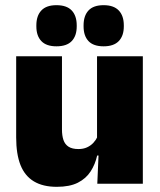

<svg xmlns="http://www.w3.org/2000/svg" viewBox="-20 -710 618 742"><path d="M219.5 -492.5V-209.5Q219.5 -186 225.2 -169Q231 -152 245 -143Q259 -134 283 -134Q302 -134 316.2 -140.5Q330.5 -147 340.8 -158Q351 -169 357 -182L384 -109H355.5Q348 -75 330.2 -47.5Q312.5 -20 281 -4Q249.5 12 199.5 12Q146 12 111 -9Q76 -30 59.2 -72.2Q42.5 -114.5 42.5 -179V-492.5ZM532 -492.5V0H356L361.5 -126.5L355 -144.5V-492.5ZM198 -531Q159 -531 139.8 -551.2Q120.5 -571.5 120.5 -608V-612Q120.5 -649 139.8 -669.5Q159 -690 198 -690Q238 -690 257.2 -669.5Q276.5 -649 276.5 -612V-608Q276.5 -571.5 257.2 -551.2Q238 -531 198 -531ZM380.5 -531Q341 -531 322 -551.2Q303 -571.5 303 -608V-612Q303 -649 322 -669.5Q341 -690 380.5 -690Q419.5 -690 439 -669.5Q458.5 -649 458.5 -612V-608Q458.5 -571.5 439 -551.2Q419.5 -531 380.5 -531Z"/></svg>

Font: Anek Gujarati Medium ExtraBold
Style: Regular
Weight: 800
Version: Version 1.003